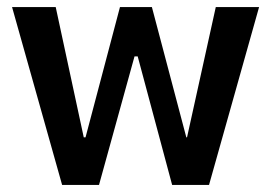

<svg xmlns="http://www.w3.org/2000/svg" viewBox="-20 -521 764 541"><path d="M155 0 14 -501H137L216 -134H221L318 -501H408L505 -134H507L588 -501H710L569 0H465L368 -362H359L259 0Z"/></svg>

Font: Nunito Sans 7pt Condensed
Style: Bold
Weight: 700
Width: 3
Designer: Vernon Adams
Foundry: Vernon Adams
Version: Version 3.101;gftools[0.9.27]